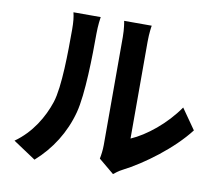

<svg xmlns="http://www.w3.org/2000/svg" viewBox="-86 -869 1172 1020"><g transform="rotate(10 500.0 -359.0)"><path d="M162 44C248 -32 310 -130 340 -243C367 -344 370 -555 370 -673C370 -714 376 -759 377 -763H230C236 -739 239 -712 239 -672C239 -551 238 -362 210 -276C182 -191 128 -99 40 -37ZM586 47C599 37 609 28 630 17C742 -40 886 -148 969 -256L892 -366C825 -269 726 -190 645 -155V-678C645 -723 651 -762 652 -765H503C504 -762 511 -724 511 -679V-96C511 -69 507 -41 503 -22Z"/></g></svg>

Font: Noto Sans KR Bold
Style: Regular
Weight: 700
Designer: Ryoko NISHIZUKA  (kana & ideographs); Paul D. Hunt (Latin, Greek & Cyrillic); Wenlong ZHANG  (bopomofo); Sandoll Communi
Foundry: Adobe Systems Incorporated
Version: Version 1.004;PS 1.004;hotconv 1.0.82;makeotf.lib2.5.63406